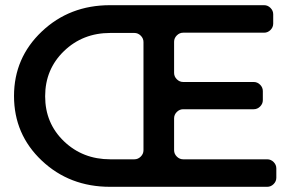

<svg xmlns="http://www.w3.org/2000/svg" viewBox="-20 -720 1137 740"><path d="M1010 -106Q1024 -106 1034.5 -95.5Q1045 -85 1045 -71V-35Q1045 -21 1034.5 -10.5Q1024 0 1010 0H404Q248 0 141 -101Q34 -202 34 -350Q34 -497 141 -598.5Q248 -700 404 -700H998Q1012 -700 1022.5 -689.5Q1033 -679 1033 -665V-629Q1033 -615 1022.5 -604.5Q1012 -594 998 -594H686Q672 -594 661.5 -583.5Q651 -573 651 -559V-439Q651 -425 661.5 -414.5Q672 -404 686 -404H958Q972 -404 982.5 -393.5Q993 -383 993 -369V-334Q993 -320 982.5 -309.5Q972 -299 958 -299H686Q672 -299 661.5 -288.5Q651 -278 651 -264V-141Q651 -127 661.5 -116.5Q672 -106 686 -106ZM498 -106Q512 -106 522.5 -116.5Q533 -127 533 -141V-558Q533 -572 522.5 -582.5Q512 -593 498 -593H405Q299 -593 226.5 -523Q154 -453 154 -349Q154 -245 226.5 -175.5Q299 -106 405 -106Z"/></svg>

Font: Trueno
Style: Round
Weight: 400
Designer: Julieta Ulanovsky, Jasper
Foundry: Julieta Ulanovsky, Cannot Into Space Fonts
Version: Version 3.001